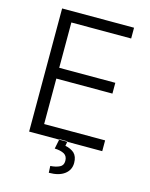

<svg xmlns="http://www.w3.org/2000/svg" viewBox="-135 -814 862 1101"><g transform="rotate(15 296.5 -264.0)"><path d="M521 -729V-665H166V-396H499V-332H166V-62H528V2H94V-729ZM318 71Q338 83 338 111Q338 138 317 148Q295 159 262 161L264 201Q324 201 357 176Q390 151 390 109Q390 71 369 51Q348 33 316 27L321 -1H273L261 58Q296 59 318 71Z"/></g></svg>

Font: Sinter Normal
Style: Regular
Weight: 350
Foundry: Adobe & rsms
Version: Version 1.000